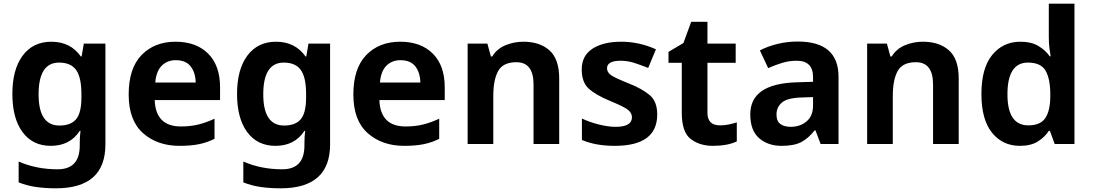

<svg xmlns="http://www.w3.org/2000/svg" viewBox="-20 -780 5919 1040"><path d="M300 -441Q363 -441 392 -401.5Q421 -362 421 -270V-252Q421 -168 392 -134Q363 -100 302 -100Q189 -100 189 -269Q189 -441 300 -441ZM258 -554Q159 -554 103 -479Q47 -404 47 -271Q47 -139 102 -64.5Q157 10 255 10Q359 10 412 -71H416Q414 -58 413 -39Q412 -20 412 -4V8Q412 137 292 137Q177 137 81 95V208Q127 226 176 233Q225 240 283 240Q551 240 551 2V-544H434L422 -474H418Q362 -554 258 -554Z M931 -554Q817 -554 747 -482Q677 -410 677 -268Q677 -128 754.5 -59Q832 10 953 10Q1014 10 1058 1Q1102 -8 1142 -28V-137Q1097 -116 1054.5 -105.5Q1012 -95 960 -95Q823 -95 818 -238H1172V-307Q1172 -425 1107.5 -489.5Q1043 -554 931 -554ZM932 -454Q987 -454 1013 -420Q1039 -386 1040 -333H821Q826 -394 856 -424Q886 -454 932 -454Z M1517 -441Q1580 -441 1609 -401.5Q1638 -362 1638 -270V-252Q1638 -168 1609 -134Q1580 -100 1519 -100Q1406 -100 1406 -269Q1406 -441 1517 -441ZM1475 -554Q1376 -554 1320 -479Q1264 -404 1264 -271Q1264 -139 1319 -64.5Q1374 10 1472 10Q1576 10 1629 -71H1633Q1631 -58 1630 -39Q1629 -20 1629 -4V8Q1629 137 1509 137Q1394 137 1298 95V208Q1344 226 1393 233Q1442 240 1500 240Q1768 240 1768 2V-544H1651L1639 -474H1635Q1579 -554 1475 -554Z M2148 -554Q2034 -554 1964 -482Q1894 -410 1894 -268Q1894 -128 1971.5 -59Q2049 10 2170 10Q2231 10 2275 1Q2319 -8 2359 -28V-137Q2314 -116 2271.5 -105.5Q2229 -95 2177 -95Q2040 -95 2035 -238H2389V-307Q2389 -425 2324.5 -489.5Q2260 -554 2148 -554ZM2149 -454Q2204 -454 2230 -420Q2256 -386 2257 -333H2038Q2043 -394 2073 -424Q2103 -454 2149 -454Z M2815 -554Q2764 -554 2718 -535Q2672 -516 2646 -474H2639L2620 -544H2513V0H2652V-260Q2652 -348 2678.5 -395.5Q2705 -443 2777 -443Q2870 -443 2870 -323V0H3009V-355Q3009 -460 2956.5 -507Q2904 -554 2815 -554Z M3540 -160Q3540 -231 3498.5 -265.5Q3457 -300 3386 -328Q3313 -357 3290.5 -372.5Q3268 -388 3268 -410Q3268 -451 3342 -451Q3379 -451 3415 -439.5Q3451 -428 3491 -412L3533 -513Q3442 -554 3345 -554Q3247 -554 3189 -516Q3131 -478 3131 -404Q3131 -335 3168.5 -300.5Q3206 -266 3283 -234Q3363 -201 3383 -184Q3403 -167 3403 -145Q3403 -93 3315 -93Q3275 -93 3224.5 -105.5Q3174 -118 3132 -138V-22Q3206 10 3310 10Q3540 10 3540 -160Z M3880 -101Q3812 -101 3812 -169V-440H3965V-544H3812V-662H3724L3682 -547L3601 -499V-440H3673V-169Q3673 -64 3721.5 -27Q3770 10 3841 10Q3920 10 3971 -14V-117Q3949 -110 3926.5 -105.5Q3904 -101 3880 -101Z M4384 -254V-209Q4384 -152 4349 -122.5Q4314 -93 4263 -93Q4229 -93 4207.5 -108Q4186 -123 4186 -160Q4186 -200 4216 -225Q4246 -250 4323 -252ZM4301 -555Q4244 -555 4191 -542Q4138 -529 4096 -507L4141 -411Q4179 -428 4217 -439.5Q4255 -451 4295 -451Q4384 -451 4384 -363V-337L4290 -334Q4044 -325 4044 -161Q4044 -73 4092 -31.5Q4140 10 4213 10Q4281 10 4319.5 -10Q4358 -30 4393 -74H4397L4425 0H4522V-364Q4522 -555 4301 -555Z M4979 -554Q4928 -554 4882 -535Q4836 -516 4810 -474H4803L4784 -544H4677V0H4816V-260Q4816 -348 4842.5 -395.5Q4869 -443 4941 -443Q5034 -443 5034 -323V0H5173V-355Q5173 -460 5120.5 -507Q5068 -554 4979 -554Z M5550 -101Q5437 -101 5437 -269Q5437 -441 5548 -441Q5618 -441 5643.5 -397Q5669 -353 5669 -270V-254Q5668 -178 5641.5 -139.5Q5615 -101 5550 -101ZM5504 10Q5564 10 5601.5 -13.5Q5639 -37 5661 -71H5667L5693 0H5800V-760H5661V-579Q5661 -549 5664.5 -519.5Q5668 -490 5671 -475H5666Q5643 -508 5604.5 -531Q5566 -554 5507 -554Q5413 -554 5354.5 -482.5Q5296 -411 5296 -271Q5296 -132 5353.5 -61Q5411 10 5504 10Z"/></svg>

Font: Noto Sans UI
Style: Bold
Weight: 700
Designer: Monotype Design Team
Foundry: Monotype Imaging Inc.
Version: Version 1.901